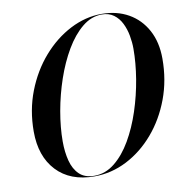

<svg xmlns="http://www.w3.org/2000/svg" viewBox="-84 -841 899 931"><g transform="rotate(-10 365.0 -375.0)"><path d="M307 10Q187.8 10 120.9 -61.4Q54 -132.8 54 -255Q54 -360.4 89.6 -452Q125.2 -543.6 185.6 -612.9Q246 -682.1 321.6 -721.1Q397.1 -760 477 -760Q551.5 -760 608.6 -727.7Q665.6 -695.4 697.8 -635.9Q730 -576.5 730 -495Q730 -389.6 695.8 -298Q661.5 -206.4 602.1 -137.1Q542.8 -67.9 466.7 -28.9Q390.6 10 307 10ZM477 -757Q425.4 -757 380.6 -720.2Q335.8 -683.5 299.6 -622Q263.4 -560.5 237.6 -485.1Q211.8 -409.6 197.9 -331.1Q184 -252.6 184 -183Q184 -131 195.2 -87.8Q206.4 -44.6 233.2 -18.8Q260 7 307 7Q361.6 7 407.3 -29.8Q453 -66.5 488.8 -128Q524.5 -189.5 549.3 -264.9Q574.1 -340.4 587.1 -418.9Q600 -497.4 600 -567Q600 -598.5 593.9 -631.8Q587.9 -665.1 573.8 -693.5Q559.8 -721.9 536 -739.4Q512.2 -757 477 -757Z"/></g></svg>

Font: Bodoni* 72 Medium
Style: Italic
Weight: 500
Italic angle: -13°
Version: Version 1.002; ttfautohint (v0.97) -l 8 -r 50 -G 200 -x 14 -